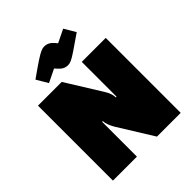

<svg xmlns="http://www.w3.org/2000/svg" viewBox="-229 -989 1132 1132"><g transform="rotate(-45 337.5 -423.0)"><path d="M55 0V-625H253L389 -406Q403 -384 408.5 -366.5Q414 -349 414 -335H420V-625H620V0H422L286 -219Q273 -242 267 -259.5Q261 -277 261 -290H255V0ZM350 -668Q337 -668 325.5 -672Q314 -676 302.5 -686Q291 -696 277 -713L195 -673L153 -744Q216 -789 249 -810.5Q282 -832 298 -839Q314 -846 326 -846Q340 -846 351.5 -842Q363 -838 374 -828.5Q385 -819 399 -801L481 -841L523 -770Q460 -726 427 -704Q394 -682 378.5 -675Q363 -668 350 -668Z"/></g></svg>

Font: Changa ExtraLight ExtraBold
Style: Regular
Weight: 800
Version: Version 3.002; ttfautohint (v1.8.2)